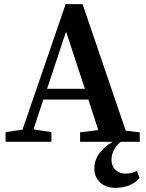

<svg xmlns="http://www.w3.org/2000/svg" viewBox="-20 -687 709 930"><path d="M300 -534 208 -257H391ZM7 0V-47L89 -59L298 -667H380L589 -54L657 -46V0H368V-46L456 -57L408 -205H190L142 -60L229 -47V0ZM437 130Q437 83 468.5 46.5Q500 10 547 -11H581Q550 8 535 33.5Q520 59 520 87Q520 118 539.5 136Q559 154 589 154Q617 154 643 141L656 175Q636 200 604 211.5Q572 223 540 223Q493 223 465 197Q437 171 437 130Z"/></svg>

Font: Source Serif Pro SemiBold
Style: Regular
Weight: 600
Designer: Frank Grießhammer
Foundry: Adobe Systems Incorporated
Version: Version 3.001;hotconv 1.0.111;makeotfexe 2.5.65597